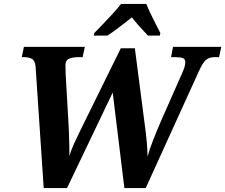

<svg xmlns="http://www.w3.org/2000/svg" viewBox="-20 -951 1139 971"><path d="M160 -614Q157 -645 141 -653.5Q125 -662 102 -662H90L101 -714H409L398 -662H377Q347 -662 329 -654Q311 -646 311 -621Q311 -613 311.5 -602Q312 -591 312 -576L326 -334Q327 -314 328.5 -282.5Q330 -251 330.5 -218Q331 -185 331 -162Q340 -193 354.5 -224.5Q369 -256 388 -295L591 -707H662L713 -314Q719 -270 722.5 -230Q726 -190 726 -159Q736 -195 754.5 -242.5Q773 -290 792 -334L902 -583Q917 -615 917 -637Q917 -652 905 -657Q893 -662 867 -662H845L855 -714H1099L1088 -662H1065Q1038 -662 1021.5 -648Q1005 -634 985 -589L717 0H609L550 -483L319 0H201ZM457 -784Q475 -803 500 -828.5Q525 -854 549.5 -881Q574 -908 592 -931H720Q728 -910 741 -883Q754 -856 767.5 -829.5Q781 -803 791 -784L788 -771H728Q712 -788 687.5 -815Q663 -842 647 -863Q617 -840 583.5 -814Q550 -788 523 -771H454Z"/></svg>

Font: Noto Serif SemiCondensed
Style: Bold Italic
Weight: 700
Width: 4
Italic angle: -12°
Designer: Monotype Design Team
Foundry: Monotype Imaging Inc.
Version: Version 2.014